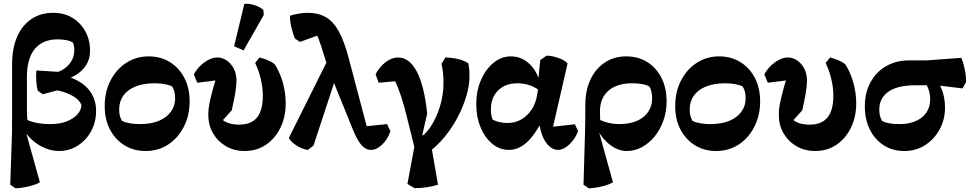

<svg xmlns="http://www.w3.org/2000/svg" viewBox="-20 -805 5308 1049"><path d="M65 224 36 204 43 -3Q45 -42 45.5 -77.5Q46 -113 46 -151.5Q46 -190 46 -238V-453Q46 -541 73.5 -604Q101 -667 151.5 -701Q202 -735 271 -735Q330 -735 375 -708Q420 -681 446 -634Q472 -587 472 -527Q472 -459 419.5 -413.5Q367 -368 280 -361L222 -399Q271 -400 307.5 -416.5Q344 -433 365 -463Q386 -493 386 -532Q386 -556 378 -573Q363 -582 341 -586Q319 -590 295 -590Q213 -590 170 -537.5Q127 -485 127 -384V-207Q127 -182 128.5 -162.5Q130 -143 132 -128L116 -104L198 191Q178 203 140.5 212.5Q103 222 65 224ZM302 20Q262 20 222 2.5Q182 -15 150 -45.5Q118 -76 99 -115L120 -155Q140 -142 176.5 -134.5Q213 -127 253 -127Q306 -127 343.5 -141.5Q381 -156 402 -179Q423 -202 425 -230Q414 -263 365 -287.5Q316 -312 249 -317L327 -393Q413 -372 459 -322Q505 -272 505 -199Q505 -138 478 -88.5Q451 -39 405 -9.5Q359 20 302 20ZM214 -290 186 -310Q180 -333 178 -364.5Q176 -396 179 -420L337 -410L357 -329Z M775 20Q710 20 659.5 -11.5Q609 -43 580.5 -98Q552 -153 552 -225Q552 -303 583.5 -364.5Q615 -426 669.5 -461.5Q724 -497 792 -497Q858 -497 908.5 -465.5Q959 -434 987.5 -379Q1016 -324 1016 -252Q1016 -174 984.5 -112.5Q953 -51 899 -15.5Q845 20 775 20ZM743 -127Q806 -127 848.5 -145Q891 -163 914 -195Q937 -227 937 -269Q937 -308 920 -333Q901 -342 875.5 -346Q850 -350 824 -350Q763 -350 719.5 -332Q676 -314 653.5 -282Q631 -250 631 -207Q631 -169 647 -144Q667 -135 692.5 -131Q718 -127 743 -127Z M1317 20Q1259 20 1214 -6.5Q1169 -33 1143.5 -77.5Q1118 -122 1118 -177Q1118 -197 1120.5 -216Q1123 -235 1129 -262Q1135 -289 1146.5 -330Q1158 -371 1177 -433L1186 -369L1058 -353L1039 -399Q1061 -439 1097.5 -465Q1134 -491 1167 -491Q1194 -491 1218 -475Q1242 -459 1257 -430.5Q1272 -402 1272 -364Q1272 -337 1265.5 -298Q1259 -259 1246 -202L1198 -149Q1212 -137 1235 -130.5Q1258 -124 1286 -124Q1352 -124 1384 -163Q1416 -202 1416 -281Q1416 -327 1405 -373Q1394 -419 1374 -461L1398 -491Q1422 -485 1444.5 -475.5Q1467 -466 1482 -453Q1511 -406 1526 -351Q1541 -296 1541 -240Q1541 -167 1512.5 -108Q1484 -49 1433.5 -14.5Q1383 20 1317 20ZM1311 -530 1259 -552 1315 -784Q1334 -786 1354 -781.5Q1374 -777 1391 -769Q1408 -761 1419 -751L1421 -723Z M2007 14Q1978 14 1955 -12Q1932 -38 1906 -102L1782 -408Q1771 -437 1759 -475.5Q1747 -514 1734 -555Q1726 -579 1719.5 -596Q1713 -613 1705.5 -627Q1698 -641 1687 -656L1737 -619L1619 -576L1592 -594Q1581 -617 1572.5 -653.5Q1564 -690 1564 -719Q1585 -726 1612 -730.5Q1639 -735 1660 -735Q1719 -735 1760.5 -711Q1802 -687 1831.5 -633Q1861 -579 1885 -488L1993 -79L1948 -112L2095 -127L2113 -88Q2098 -44 2068 -15Q2038 14 2007 14ZM1662 14Q1643 12 1622.5 2.5Q1602 -7 1584.5 -21Q1567 -35 1558 -51L1775 -486L1823 -406L1693 -10Z M2245 223 2206 200 2249 -31 2252 31 2203 -166Q2187 -232 2171.5 -278.5Q2156 -325 2139 -361L2049 -353L2032 -399Q2053 -440 2087 -465.5Q2121 -491 2154 -491Q2217 -491 2257.5 -413.5Q2298 -336 2314 -185L2283 -49L2262 -44Q2302 -66 2333.5 -114Q2365 -162 2384 -224.5Q2403 -287 2403 -352Q2403 -382 2400.5 -406.5Q2398 -431 2392 -456L2413 -491Q2496 -488 2539 -459Q2542 -443 2543.5 -427Q2545 -411 2545 -388Q2545 -338 2528 -280.5Q2511 -223 2481.5 -166.5Q2452 -110 2412 -60.5Q2372 -11 2325 24L2336 -10L2373 204Q2346 213 2312.5 218Q2279 223 2245 223ZM2258 -20 2239 -55 2259 -82 2319 -51Z M2760 14Q2710 14 2669.5 -19.5Q2629 -53 2605.5 -109.5Q2582 -166 2582 -236Q2582 -308 2607.5 -367Q2633 -426 2676 -461.5Q2719 -497 2771 -497Q2829 -497 2872.5 -456Q2916 -415 2931 -347L2940 -299Q2914 -324 2880 -337Q2846 -350 2807 -350Q2741 -350 2701.5 -311Q2662 -272 2662 -207Q2662 -190 2664.5 -175.5Q2667 -161 2672 -151Q2690 -142 2710 -137.5Q2730 -133 2753 -133Q2794 -133 2828 -152.5Q2862 -172 2885 -207Q2908 -242 2915 -289L2922 -332L2919 -355L2932 -477L2966 -501Q2999 -500 3032 -488Q3065 -476 3081 -459L2994 -79L2978 -110L3121 -126L3138 -89Q3129 -62 3111 -38.5Q3093 -15 3071.5 -0.5Q3050 14 3029 14Q3001 14 2977.5 -9Q2954 -32 2940 -72.5Q2926 -113 2924 -164L2957 -118H2891L2940 -141Q2899 -63 2855 -24.5Q2811 14 2760 14Z M3197 224 3168 204 3174 -3Q3176 -53 3176.5 -90Q3177 -127 3177.5 -160.5Q3178 -194 3178 -233Q3178 -311 3206 -370.5Q3234 -430 3284.5 -463.5Q3335 -497 3400 -497Q3467 -497 3516.5 -466Q3566 -435 3594 -379.5Q3622 -324 3622 -251Q3622 -195 3604.5 -146Q3587 -97 3557 -60Q3527 -23 3488 -1.5Q3449 20 3405 20Q3355 20 3309.5 -16.5Q3264 -53 3235 -114L3250 -154Q3274 -141 3304 -134Q3334 -127 3365 -127Q3420 -127 3460 -144.5Q3500 -162 3521.5 -194Q3543 -226 3543 -268Q3543 -287 3539 -304.5Q3535 -322 3527 -333Q3507 -343 3482.5 -346.5Q3458 -350 3433 -350Q3351 -350 3304.5 -309.5Q3258 -269 3258 -197Q3258 -174 3259 -155.5Q3260 -137 3262 -123L3247 -104L3329 191Q3310 203 3272.5 212.5Q3235 222 3197 224Z M3892 20Q3827 20 3776.5 -11.5Q3726 -43 3697.5 -98Q3669 -153 3669 -225Q3669 -303 3700.5 -364.5Q3732 -426 3786.5 -461.5Q3841 -497 3909 -497Q3975 -497 4025.5 -465.5Q4076 -434 4104.5 -379Q4133 -324 4133 -252Q4133 -174 4101.5 -112.5Q4070 -51 4016 -15.5Q3962 20 3892 20ZM3860 -127Q3923 -127 3965.5 -145Q4008 -163 4031 -195Q4054 -227 4054 -269Q4054 -308 4037 -333Q4018 -342 3992.5 -346Q3967 -350 3941 -350Q3880 -350 3836.5 -332Q3793 -314 3770.5 -282Q3748 -250 3748 -207Q3748 -169 3764 -144Q3784 -135 3809.5 -131Q3835 -127 3860 -127Z M4434 20Q4376 20 4331 -6.5Q4286 -33 4260.5 -77.5Q4235 -122 4235 -177Q4235 -197 4237.5 -216Q4240 -235 4246 -262Q4252 -289 4263.5 -330Q4275 -371 4294 -433L4303 -369L4175 -353L4156 -399Q4178 -439 4214.5 -465Q4251 -491 4284 -491Q4311 -491 4335 -475Q4359 -459 4374 -430.5Q4389 -402 4389 -364Q4389 -337 4382.5 -298Q4376 -259 4363 -202L4315 -149Q4329 -137 4352 -130.5Q4375 -124 4403 -124Q4469 -124 4501 -163Q4533 -202 4533 -281Q4533 -327 4522 -373Q4511 -419 4491 -461L4515 -491Q4539 -485 4561.5 -475.5Q4584 -466 4599 -453Q4628 -406 4643 -351Q4658 -296 4658 -240Q4658 -167 4629.5 -108Q4601 -49 4550.5 -14.5Q4500 20 4434 20Z M4921 20Q4857 20 4808.5 -11Q4760 -42 4732.5 -97Q4705 -152 4705 -224Q4705 -298 4735.5 -354.5Q4766 -411 4820.5 -443Q4875 -475 4946 -475H5041L5232 -489Q5239 -474 5245.5 -449.5Q5252 -425 5255.5 -400Q5259 -375 5258 -356L5239 -322L5099 -339H4980Q4884 -339 4834 -304Q4784 -269 4784 -206Q4784 -189 4787.5 -173Q4791 -157 4800 -144Q4817 -135 4840 -131Q4863 -127 4894 -127Q4971 -127 5016.5 -163.5Q5062 -200 5062 -263Q5062 -293 5052 -320Q5042 -347 5024 -365L5093 -376Q5117 -343 5130 -303.5Q5143 -264 5143 -217Q5143 -152 5114 -98.5Q5085 -45 5035 -12.5Q4985 20 4921 20Z"/></svg>

Font: Eczar SemiBold
Style: Regular
Weight: 600
Designer: Vaibhav Singh
Foundry: Rosetta Type Foundry
Version: Version 2.000